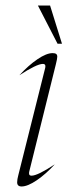

<svg xmlns="http://www.w3.org/2000/svg" viewBox="-20 -668 262 694"><path d="M42 -9Q42 -19 46 -34L143 -421Q144 -424 144 -429Q144 -437 135 -437Q113 -437 50 -396Q83 -432 115.5 -454Q148 -476 170 -476Q179 -476 183 -473Q187 -470 187 -463Q187 -456 182 -436L86 -49Q85 -46 85 -41Q85 -33 94 -33Q116 -33 178 -74Q146 -39 113 -16.5Q80 6 58 6Q42 6 42 -9ZM117 -648H161L204 -510H188Z"/></svg>

Font: Srisakdi
Style: Regular
Weight: 400
Designer: Cadson Demak Co.,Ltd.
Foundry: Cadson Demak Co.,Ltd.
Version: Version 1.000